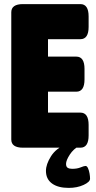

<svg xmlns="http://www.w3.org/2000/svg" viewBox="-20 -720 466 936"><path d="M92 0Q35 0 35 -40V-660Q35 -700 92 -700H372Q412 -700 412 -640V-589Q412 -529 372 -529H214V-444H352Q392 -444 392 -384V-333Q392 -273 352 -273H214V-171H372Q412 -171 412 -111V-60Q412 0 372 0ZM315 196Q263 196 233.5 174.5Q204 153 204 113Q204 81 228.5 42Q253 3 303 -17L368 -10Q338 6 320 34Q302 62 302 79Q302 93 310 98Q318 103 332 103Q356 103 373 96Q390 89 397 89Q404 89 409 100Q414 111 416.5 125.5Q419 140 419 151Q419 167 387.5 181.5Q356 196 315 196Z"/></svg>

Font: Asap Condensed Black
Style: Regular
Weight: 900
Width: 3
Designer: Pablo Cosgaya
Foundry: Omnibus-Type
Version: Version 3.001; ttfautohint (v1.8.4.7-5d5b)